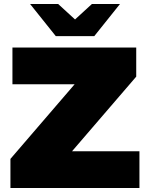

<svg xmlns="http://www.w3.org/2000/svg" viewBox="-20 -937 727 957"><path d="M32 0V-145L352 -517H42V-700H659V-555L339 -183H675V0ZM258 -757 130 -917H270L354 -840L438 -917H578L450 -757Z"/></svg>

Font: Montserrat Thin Black
Style: Regular
Weight: 900
Version: Version 9.000